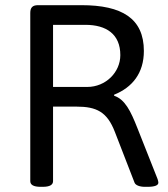

<svg xmlns="http://www.w3.org/2000/svg" viewBox="-20 -720 650 742"><path d="M295 -700H127C106 -700 97 -691 97 -670V-20C97 -6 109 2 137 2H145C173 2 185 -6 185 -20V-308H275C353 -308 394 -288 424 -210L500 -14C504 -4 520 2 540 2H550C579 2 592 -4 592 -14C592 -17 591 -22 589 -28L511 -225C485 -291 463 -336 421 -350V-354C491 -382 536 -437 536 -523C536 -649 451 -700 295 -700ZM310 -624C391 -624 445 -588 445 -507C445 -441 389 -384 317 -384H185V-624Z"/></svg>

Font: Asap
Style: Regular
Weight: 400
Designer: Pablo Cosgaya
Foundry: Pablo Cosgaya
Version: Version 1.007;PS 001.007;hotconv 1.0.70;makeotf.lib2.5.58329